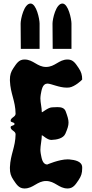

<svg xmlns="http://www.w3.org/2000/svg" viewBox="-20 -1064 520 1084"><path d="M383.5 -788V-931C383.5 -956 365.5 -1044 332.5 -1044C295.5 -1044 276.5 -956 276.5 -931C276.5 -853 277.5 -844 277.5 -788ZM203.5 -788V-931C203.5 -956 185.5 -1044 152.5 -1044C115.5 -1044 96.5 -956 96.5 -931C96.5 -853 97.5 -844 97.5 -788ZM216 -300C216 -300.5 216.2 -300.7 216.6 -300.7C220.9 -300.7 247.1 -274 268.9 -274C269.3 -274 269.6 -274 270 -274C300 -275 337 -282 349 -309C361.1 -336.8 366.9 -354.1 366.9 -371.8C366.9 -389.1 361.4 -406.8 351 -435C343.5 -455.4 324.9 -459.2 304.1 -459.2C294.3 -459.2 283.9 -458.3 274 -458C251.1 -457.1 221.6 -430.3 216.7 -430.3C216.2 -430.3 216 -430.5 216 -431C216 -456 208 -485 208 -509C208 -515 209 -522 210 -530C215 -556 219 -590 246 -592H248C268.8 -592 313.2 -569.2 357 -569.2C361.7 -569.2 366.4 -569.4 371 -570C402 -574 444 -613 444 -615C444 -640 439 -658 424 -680C407 -705 394 -727 364 -728H361C312 -728 291 -686 240 -686C190 -686 168 -728 119 -728H116C86 -727 73 -705 56 -680C41 -658 36 -640 36 -615V-608C39 -534 67 -496 68 -422C68 -403 40 -401 40 -382C40 -371 62 -376 62 -364C62 -353 40 -357 40 -346C40 -327 68 -325 68 -306C67 -232 39 -194 36 -120V-113C36 -88 41 -70 56 -48C73 -23 86 -1 116 0H119C168 0 190 -42 240 -42C291 -42 312 0 361 0H364C394 -1 407 -23 424 -48C439 -70 444 -88 444 -113V-120C443 -153 404 -161 371 -164C368.1 -164.2 365.2 -164.3 362.2 -164.3C312.8 -164.3 246.9 -135 246 -135C219 -137 215 -171 210 -197C209 -205 208 -212 208 -218C208 -242 216 -275 216 -300Z"/></svg>

Font: Chromatic Etruscan
Style: Regular
Weight: 400
Version: Version 000.910